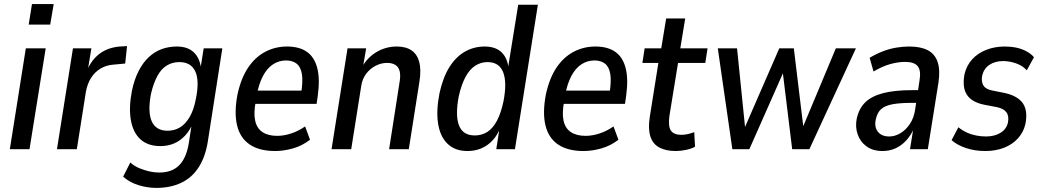

<svg xmlns="http://www.w3.org/2000/svg" viewBox="-20 -728 5083 937"><path d="M120 -608 136 -708H242L225 -608ZM28 0 106 -492H203L124 0Z M258 0 336 -492H426L408 -383H404Q427 -437 467 -466.5Q507 -496 564 -501L600 -503L591 -418L528 -412Q497 -409 470 -393Q443 -377 424.5 -348Q406 -319 399 -279L355 0Z M743 189Q699 189 655.5 175.5Q612 162 581 134L616 65Q636 83 660.5 93Q685 103 709 108.5Q733 114 757 114Q819 114 854 79Q889 44 901 -27L917 -131H923Q908 -93 883.5 -66.5Q859 -40 828.5 -27.5Q798 -15 763 -15Q702 -15 665.5 -48Q629 -81 618.5 -142.5Q608 -204 624 -286Q636 -342 657 -382.5Q678 -423 706.5 -449.5Q735 -476 769.5 -488.5Q804 -501 843 -501Q898 -501 928 -470.5Q958 -440 962 -385H957L974 -492H1065L994 -36Q982 38 949.5 88.5Q917 139 864.5 164Q812 189 743 189ZM798 -90Q831 -90 858 -106Q885 -122 905.5 -157Q926 -192 936 -246Q954 -334 933 -379.5Q912 -425 855 -425Q822 -425 795 -409Q768 -393 749 -359Q730 -325 717 -271Q700 -182 720.5 -136Q741 -90 798 -90Z M1323 9Q1246 9 1199 -22.5Q1152 -54 1137 -116Q1122 -178 1139 -267Q1156 -346 1190.5 -397.5Q1225 -449 1274 -475Q1323 -501 1381 -501Q1440 -501 1477 -475.5Q1514 -450 1528 -397Q1542 -344 1531 -262L1525 -221H1210L1220 -286H1467L1449 -268Q1459 -330 1453.5 -365.5Q1448 -401 1428 -417Q1408 -433 1376 -433Q1342 -433 1313 -414.5Q1284 -396 1263.5 -357.5Q1243 -319 1232 -259L1228 -233Q1217 -175 1225.5 -138Q1234 -101 1261.5 -83Q1289 -65 1333 -65Q1365 -65 1400.5 -76.5Q1436 -88 1469 -111L1493 -46Q1454 -16 1409 -3.5Q1364 9 1323 9Z M1598 0 1676 -492H1767L1751 -399H1746Q1772 -447 1817.5 -474Q1863 -501 1916 -501Q1961 -501 1988.5 -482Q2016 -463 2026 -425.5Q2036 -388 2027 -330L1975 0H1879L1929 -321Q1936 -359 1930.5 -380.5Q1925 -402 1909 -411.5Q1893 -421 1869 -421Q1840 -421 1813 -407Q1786 -393 1767 -368Q1748 -343 1743 -309L1694 0Z M2261 9Q2201 9 2164.5 -26Q2128 -61 2118 -124.5Q2108 -188 2125 -274Q2142 -351 2173.5 -401Q2205 -451 2249 -476Q2293 -501 2345 -501Q2400 -501 2429.5 -471Q2459 -441 2462 -388L2458 -389L2509 -705H2605L2493 0H2402L2419 -110H2424Q2409 -70 2384.5 -43.5Q2360 -17 2329 -4Q2298 9 2261 9ZM2297 -67Q2331 -67 2358 -84Q2385 -101 2405 -138.5Q2425 -176 2437 -233Q2455 -326 2435.5 -375.5Q2416 -425 2359 -425Q2327 -425 2299.5 -407.5Q2272 -390 2252 -353Q2232 -316 2219 -259Q2201 -165 2220 -116Q2239 -67 2297 -67Z M2828 9Q2751 9 2704 -22.5Q2657 -54 2642 -116Q2627 -178 2644 -267Q2661 -346 2695.5 -397.5Q2730 -449 2779 -475Q2828 -501 2886 -501Q2945 -501 2982 -475.5Q3019 -450 3033 -397Q3047 -344 3036 -262L3030 -221H2715L2725 -286H2972L2954 -268Q2964 -330 2958.5 -365.5Q2953 -401 2933 -417Q2913 -433 2881 -433Q2847 -433 2818 -414.5Q2789 -396 2768.5 -357.5Q2748 -319 2737 -259L2733 -233Q2722 -175 2730.5 -138Q2739 -101 2766.5 -83Q2794 -65 2838 -65Q2870 -65 2905.5 -76.5Q2941 -88 2974 -111L2998 -46Q2959 -16 2914 -3.5Q2869 9 2828 9Z M3278 9Q3230 9 3198 -8Q3166 -25 3154 -62Q3142 -99 3151 -157L3193 -421H3115L3126 -492H3207L3231 -638H3324L3300 -492H3433L3422 -421H3289L3247 -163Q3240 -112 3254 -91Q3268 -70 3306 -70Q3321 -70 3338 -74Q3355 -78 3368 -83L3372 -12Q3354 -2 3328 3.5Q3302 9 3278 9Z M3554 0 3483 -492H3577L3618 -88H3607L3783 -492H3854L3903 -88H3890L4059 -492H4157L3930 0H3846L3797 -400H3814L3637 0Z M4287 9Q4240 9 4209 -13.5Q4178 -36 4165.5 -72.5Q4153 -109 4161 -149Q4172 -199 4203 -229Q4234 -259 4290 -273.5Q4346 -288 4431 -288H4474L4465 -226H4429Q4371 -226 4334.5 -219Q4298 -212 4279.5 -195Q4261 -178 4254 -145Q4246 -109 4264 -85.5Q4282 -62 4320 -62Q4347 -62 4373.5 -77.5Q4400 -93 4420 -122.5Q4440 -152 4446 -193L4467 -332Q4476 -383 4459 -404.5Q4442 -426 4397 -426Q4364 -426 4325.5 -415.5Q4287 -405 4243 -379L4224 -446Q4256 -465 4288.5 -477.5Q4321 -490 4353.5 -495.5Q4386 -501 4417 -501Q4473 -501 4507.5 -483Q4542 -465 4555.5 -426.5Q4569 -388 4560 -326L4508 0H4421L4438 -105H4442Q4426 -68 4402.5 -42.5Q4379 -17 4350 -4Q4321 9 4287 9Z M4789 9Q4737 9 4694 -5.5Q4651 -20 4624 -44L4657 -107Q4677 -91 4699 -81Q4721 -71 4745 -66.5Q4769 -62 4792 -62Q4834 -62 4863 -80Q4892 -98 4899 -130Q4905 -162 4891.5 -180Q4878 -198 4846 -205L4783 -217Q4723 -229 4699 -265Q4675 -301 4687 -366Q4697 -408 4724 -438Q4751 -468 4792.5 -484.5Q4834 -501 4883 -501Q4913 -501 4939.5 -495.5Q4966 -490 4988.5 -478Q5011 -466 5026 -449L4991 -385Q4970 -408 4938 -419Q4906 -430 4876 -430Q4836 -430 4808.5 -411.5Q4781 -393 4773 -358Q4768 -329 4779.5 -310.5Q4791 -292 4824 -286L4884 -274Q4947 -260 4972 -223.5Q4997 -187 4984 -122Q4975 -83 4948 -53Q4921 -23 4880 -7Q4839 9 4789 9Z"/></svg>

Font: Nunito Sans 10pt Condensed SemiBold
Style: Italic
Weight: 600
Width: 3
Italic angle: -9°
Designer: Vernon Adams
Foundry: Vernon Adams
Version: Version 3.101;gftools[0.9.27]